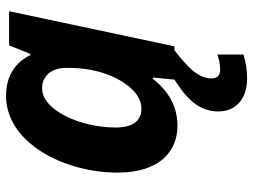

<svg xmlns="http://www.w3.org/2000/svg" viewBox="-121 -475 836 634"><g transform="rotate(-90 297.0 -158.0)"><path d="M198 10C267 10 315 -23 354 -71H358L351 0C290 39 246 80 246 145C246 202 287 240 354 240C386 240 410 235 434 228V142C417 147 403 151 384 151C365 151 355 141 355 122C355 75 401 37 448 0H461L577 -546H464L436 -476H432C408 -524 366 -556 297 -556C143 -556 44 -365 44 -188C44 -44 119 10 198 10ZM193 -195C193 -310 250 -437 322 -437C365 -437 390 -404 390 -357C390 -326 388 -299 383 -275C367 -190 316 -109 256 -109C214 -109 193 -138 193 -195Z"/></g></svg>

Font: BC Sans
Style: Bold Italic
Weight: 700
Italic angle: -12°
Designer: Monotype Design Team
Province of B.C.
Foundry: Monotype Imaging Inc.
Version: Version 2.000;GOOG;noto-source:20170915:90ef993387c0